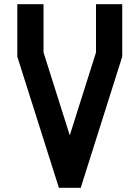

<svg xmlns="http://www.w3.org/2000/svg" viewBox="-20 -895 665 915"><path d="M62.5 -875H187.5V-645L312.5 -250L437.5 -645V-875H562.5V-625L364.7 0H260.7L62.5 -625Z"/></svg>

Font: Oldtimer
Style: Regular
Weight: 400
Designer: GGBotNet
Foundry: GGBotNet
Version: 1.00